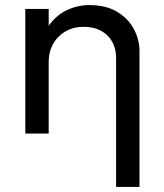

<svg xmlns="http://www.w3.org/2000/svg" viewBox="-20 -525 643 755"><path d="M436.5 210V-296.5Q436.5 -352 402 -385.8Q367.5 -419.5 308 -419.5Q250 -419.5 210.8 -381Q171.5 -342.5 171.5 -281V0H79.5V-490H171.5V-424Q203 -467 244.8 -486Q286.5 -505 331 -505Q397.5 -505 441.2 -478.2Q485 -451.5 506.8 -410Q528.5 -368.5 528.5 -325V210Z"/></svg>

Font: Geologica Light
Style: Regular
Weight: 300
Designer: Sindre Bremnes, Frode Helland
Foundry: Monokrom Skriftforlag AS
Version: Version 1.010; ttfautohint (v1.8.4.7-5d5b);gftools[0.9.28]